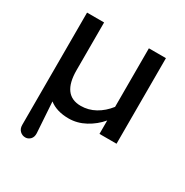

<svg xmlns="http://www.w3.org/2000/svg" viewBox="-155 -599 885 917"><g transform="rotate(30 287.5 -140.0)"><path d="M65 -472H159V-209Q159 -71 261 -71Q303 -71 340 -91.5Q377 -112 406 -149V-472H500V0H406V-74Q375 -37 331.5 -13.5Q288 10 241 10Q175 10 134 -22L145 147Q146 168 134.5 180Q123 192 107 192Q90 192 77.5 180Q65 168 65 147Z"/></g></svg>

Font: Madhuban
Style: Regular
Weight: 400
Designer: jaikishan Patel
Foundry: MagicType
Version: Version 1.000